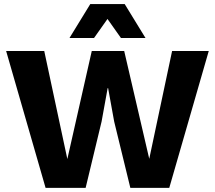

<svg xmlns="http://www.w3.org/2000/svg" viewBox="-20 -906 1037 926"><path d="M199.8 0 9.6 -660H193.4L304.8 -139L422.6 -660H579L699.8 -140L810 -660H986.8L796.4 0H608.6L530.6 -320L501.4 -481H499.2L470 -320L393 0ZM681.8 -722.6H563.4L498.4 -814.6L433.4 -722.6H315L415.4 -886.4H581.4Z"/></svg>

Font: Work Sans
Style: Regular
Weight: 400
Designer: Wei Huang
Foundry: Wei Huang
Version: Version 2.006; ttfautohint (v1.8.1.43-b0c9)